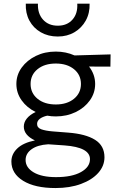

<svg xmlns="http://www.w3.org/2000/svg" viewBox="-20 -774 629 1020"><path d="M276.5 -155.5Q253.5 -155.5 231 -159.5Q206 -154 191.5 -142.8Q177 -131.5 177 -115.5Q177 -95 199.8 -87Q222.5 -79 259 -76L342 -69.5Q435 -62.5 485 -31.2Q535 0 535 61.5Q535 107.5 502 144.5Q469 181.5 410.2 203.2Q351.5 225 274.5 225Q165.5 225 103 186.5Q40.5 148 40.5 84Q40.5 44.5 72 14.5Q103.5 -15.5 165.5 -28Q106.5 -56 106.5 -101.5Q106.5 -125 123 -145Q139.5 -165 169.5 -179Q123 -201.5 95 -240.8Q67 -280 67 -328Q67 -376 95.2 -415Q123.5 -454 170.8 -477Q218 -500 276.5 -500Q330 -500 376 -479.5L567.5 -485L566.5 -420L453 -420.5Q485.5 -378.5 485.5 -328Q485.5 -280 457.5 -240.8Q429.5 -201.5 382 -178.5Q334.5 -155.5 276.5 -155.5ZM276.5 -219Q336 -219 373 -249.2Q410 -279.5 410 -328Q410 -376.5 373 -406.5Q336 -436.5 276.5 -436.5Q216.5 -436.5 179.5 -406.5Q142.5 -376.5 142.5 -328Q142.5 -279.5 179.5 -249.2Q216.5 -219 276.5 -219ZM277.5 167Q362 167 410 140.2Q458 113.5 458 71.5Q458 8.5 323 -1.5L236 -7.5Q179.5 -4 147.8 18.8Q116 41.5 116 76Q116 116.5 159 141.8Q202 167 277.5 167ZM287 -580Q236 -580 196.8 -602.5Q157.5 -625 136.2 -664.5Q115 -704 117 -754.5H181.5Q179.5 -702 208.5 -669.8Q237.5 -637.5 287 -637.5Q336.5 -637.5 365 -669.8Q393.5 -702 390.5 -754.5H456Q457.5 -704.5 435.8 -665Q414 -625.5 375.5 -602.8Q337 -580 287 -580Z"/></svg>

Font: Geologica ExtraLight
Style: Regular
Weight: 200
Designer: Sindre Bremnes, Frode Helland
Foundry: Monokrom Skriftforlag AS
Version: Version 1.010; ttfautohint (v1.8.4.7-5d5b);gftools[0.9.28]